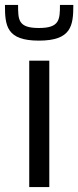

<svg xmlns="http://www.w3.org/2000/svg" viewBox="-31 -755 316 775"><path d="M126 -591C257 -591 265 -651 265 -735H211C211 -675 209 -642 126 -642C42 -642 42 -675 42 -735H-11C-11 -651 -5 -591 126 -591ZM87 -510V0H168V-510Z"/></svg>

Font: Saira UNSAM
Style: Regular
Weight: 400
Designer: Hector Gatti with collaboration of the Omnibus-Type team
Foundry: Omnibus-Type
Version: Version 0.072;PS 000.072;hotconv 1.0.88;makeotf.lib2.5.64775